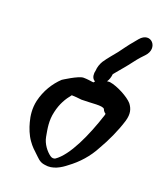

<svg xmlns="http://www.w3.org/2000/svg" viewBox="-136 -809 763 908"><g transform="rotate(20 245.5 -355.5)"><path d="M58 -262C49 -222 54 -185 62 -156C69 -129 81 -98 98 -74C114 -51 128 -39 144 -24C156 -14 169 6 198 9C239 17 277 -7 303 -28C348 -61 387 -104 414 -156C441 -202 469 -262 486 -318C497 -356 490 -380 473 -402C452 -426 393 -458 354 -464H352C348 -464 344 -464 339 -463C347 -475 351 -487 353 -504C364 -518 380 -536 393 -552C412 -574 434 -606 450 -623L467 -641C516 -692 457 -756 411 -701L397 -684C375 -659 349 -621 341 -611C331 -598 302 -565 287 -542C278 -527 272 -510 271 -491L269 -480C268 -461 274 -449 286 -443C284 -441 284 -441 280 -436C264 -438 248 -441 229 -441C204 -441 135 -396 135 -396C100 -363 71 -317 58 -262ZM154 -241C164 -286 183 -317 205 -344C220 -344 237 -342 255 -340H256C307 -340 359 -349 370 -335C371 -332 374 -323 385 -316L384 -310C347 -195 293 -76 234 -36C227 -33 219 -32 209 -39C188 -54 164 -84 158 -118C151 -157 143 -194 154 -241Z"/></g></svg>

Font: Stray Cat
Style: ExBlkCnObl
Weight: 1000
Version: Version 1.0